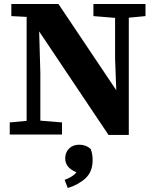

<svg xmlns="http://www.w3.org/2000/svg" viewBox="-20 -677 780 966"><path d="M450 -596V-657H712V-596L628 -588V2H526L177 -519L183 -310V-70L292 -61V0H29V-61L114 -69V-592L37 -596V-657H274L565 -223L559 -383V-587ZM446 129Q446 187 410 220Q374 253 321 269L305 228Q346 213 365 190Q334 177 321 159.5Q308 142 308 120Q308 90 327.5 70.5Q347 51 379 51Q412 51 436 72Q441 85 443.5 98Q446 111 446 129Z"/></svg>

Font: Source Serif 4 SmText
Style: Bold
Weight: 700
Designer: Frank Grießhammer
Foundry: Adobe
Version: Version 4.005;hotconv 1.1.0;makeotfexe 2.6.0